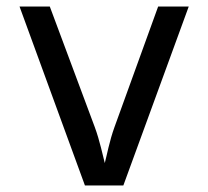

<svg xmlns="http://www.w3.org/2000/svg" viewBox="-20 -570 640 590"><path d="M359 0 560 -550H466L332 -180C316 -136 308 -91 302 -69C296 -91 287 -137 271 -180L133 -550H40L241 0Z"/></svg>

Font: Tekne LDO
Style: Regular
Weight: 400
Monospace: yes
Designer: Alessio Laiso, Mario Rullo, Paolo Rosset
Foundry: Alessio Laiso
Version: Version 1.000;hotconv 1.0.109;makeotfexe 2.5.65596